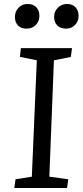

<svg xmlns="http://www.w3.org/2000/svg" viewBox="-20 -945 415 965"><path d="M165 -642 80 -659 85 -703H342L336 -659L251 -642L228 -57L323 -44L317 0H52L58 -44L140 -57ZM55 -860Q55 -887 73 -906Q91 -925 118 -925Q147 -925 162.5 -908.5Q178 -892 178 -865Q178 -838 160 -819.5Q142 -801 113 -801Q86 -801 70.5 -817Q55 -833 55 -860ZM252 -860Q252 -887 270.5 -906Q289 -925 317 -925Q344 -925 359.5 -908.5Q375 -892 375 -865Q375 -838 357 -819.5Q339 -801 312 -801Q284 -801 268 -817Q252 -833 252 -860Z"/></svg>

Font: Literata 18pt
Style: Italic
Weight: 400
Italic angle: -2°
Designer: Latin by Veronika Burian and Jose Scaglione. Greek by Irene Vlachou. Cyrillic by Vera Evstafieva
Foundry: TypeTogether
Version: Version 3.103;gftools[0.9.29]